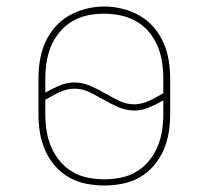

<svg xmlns="http://www.w3.org/2000/svg" viewBox="-20 -561 640 589"><path d="M300 8Q272 8 244 2.5Q216 -3 191.5 -17Q167 -31 148.5 -52.5Q130 -74 118.5 -100Q107 -126 102.5 -154Q98 -182 98 -210V-320Q98 -348 102.5 -376Q107 -404 118.5 -430Q130 -456 148.5 -477.5Q167 -499 191.5 -513Q216 -527 244 -534Q272 -541 300 -541Q328 -541 356 -534Q384 -527 408.5 -513Q433 -499 451.5 -477.5Q470 -456 481.5 -430Q493 -404 497.5 -376Q502 -348 502 -320V-210Q502 -182 497.5 -154Q493 -126 481.5 -100Q470 -74 451.5 -52.5Q433 -31 408.5 -17Q384 -3 356 2.5Q328 8 300 8ZM392 -241Q404 -241 415.5 -244Q427 -247 438 -252Q449 -257 459.5 -263Q470 -269 481 -275V-320Q481 -346 477 -371.5Q473 -397 463 -420.5Q453 -444 436 -464Q419 -484 396.5 -496.5Q374 -509 348.5 -514Q323 -519 298 -519Q272 -519 247 -513.5Q222 -508 200.5 -495Q179 -482 162.5 -462Q146 -442 136.5 -419Q127 -396 123 -370.5Q119 -345 119 -320V-277Q140 -289 162.5 -298.5Q185 -308 208 -308Q234 -308 258.5 -297Q283 -286 305 -273Q305 -273 305 -273Q305 -273 305 -273H306Q326 -261 347 -251Q368 -241 392 -241ZM300 -11Q325 -11 350.5 -16Q376 -21 398 -34Q420 -47 436.5 -67Q453 -87 463 -110.5Q473 -134 477 -159.5Q481 -185 481 -210V-253Q460 -241 437.5 -231.5Q415 -222 392 -222Q366 -222 341.5 -233Q317 -244 295 -257Q295 -257 295 -257Q295 -257 295 -257H294Q274 -269 253 -279Q232 -289 208 -289Q196 -289 184.5 -286Q173 -283 162 -278Q151 -273 140.5 -267Q130 -261 119 -255V-210Q119 -185 123 -159.5Q127 -134 137 -110.5Q147 -87 163.5 -67Q180 -47 202 -34Q224 -21 249.5 -16Q275 -11 300 -11Z"/></svg>

Font: Iosevka Curly Slab ThEx
Style: Regular
Weight: 100
Width: 7
Monospace: yes
Designer: Belleve Invis
Foundry: Belleve Invis
Version: Version 11.1.0; ttfautohint (v1.8.3)